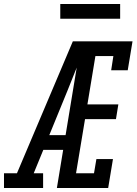

<svg xmlns="http://www.w3.org/2000/svg" viewBox="-62 -942 684 962"><path d="M-42 0V-74H23L303 -735H375Q351 -674 326 -612.5Q301 -551 277 -490L185 -265H267L255 -191H155L107 -74H154V0ZM223 0 344 -735H602L578 -590H495L506 -661H416L376 -419H531L519 -345H364L319 -74H409L421 -145H504L480 0ZM240 -848V-922H540V-848Z"/></svg>

Font: Iosevka Slab Extended
Style: Italic
Weight: 400
Width: 7
Italic angle: -9°
Monospace: yes
Designer: Belleve Invis
Foundry: Belleve Invis
Version: Version 11.1.0; ttfautohint (v1.8.3)